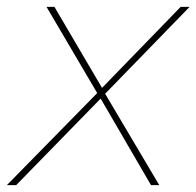

<svg xmlns="http://www.w3.org/2000/svg" viewBox="-45 -537 570 557"><path d="M260 -265 417 0H393L247 -251L2 0H-25L237 -267L90 -517H113L251 -282L479 -517H505Z"/></svg>

Font: Montserrat Alternates Thin
Style: Italic
Weight: 250
Italic angle: -11.3°
Designer: Julieta Ulanovsky
Foundry: Julieta Ulanovsky
Version: Version 7.200